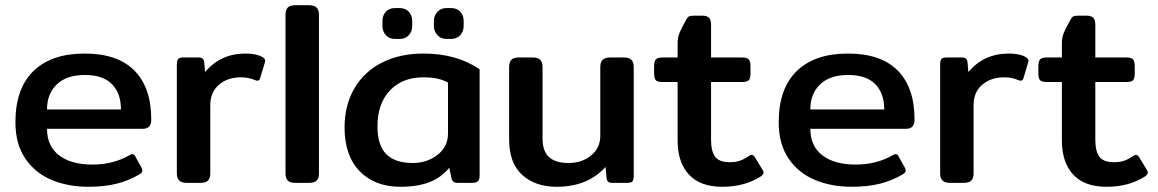

<svg xmlns="http://www.w3.org/2000/svg" viewBox="-20 -700 4433 735"><path d="M39 -232Q39 -361 108 -428Q177 -495 304 -495Q430 -495 494.5 -430Q559 -365 559 -242Q559 -207 527 -207H160Q160 -141 206 -105.5Q252 -70 334 -70Q413 -70 476 -106Q483 -110 487 -110Q494 -110 498 -101L522 -58Q525 -52 525 -47Q525 -40 516 -34Q475 -9 427.5 3Q380 15 318 15Q240 15 177 -11.5Q114 -38 76.5 -93.5Q39 -149 39 -232ZM443 -281Q443 -343 408.5 -378Q374 -413 305 -413Q235 -413 197.5 -377Q160 -341 160 -281Z M657 -36V-453Q657 -468 662 -474Q667 -480 683 -480H740Q751 -480 756 -475.5Q761 -471 762 -460L765 -424Q824 -495 920 -495Q964 -495 987 -480Q993 -476 994.5 -471.5Q996 -467 994 -461L976 -401Q973 -391 965 -391L957 -393Q933 -404 902 -404Q851 -404 818 -375.5Q785 -347 785 -298V-36Q785 -18 776.5 -9Q768 0 747 0H695Q675 0 666 -9Q657 -18 657 -36Z M1073 -36V-643Q1073 -662 1081.5 -671Q1090 -680 1110 -680H1163Q1183 -680 1192 -671Q1201 -662 1201 -643V-36Q1201 -18 1192.5 -9Q1184 0 1163 0H1110Q1090 0 1081.5 -9Q1073 -18 1073 -36Z M1444 -601V-620Q1444 -641 1457 -655Q1470 -669 1491 -669H1511Q1532 -669 1545 -655Q1558 -641 1558 -620V-601Q1558 -580 1545 -565.5Q1532 -551 1511 -551H1491Q1470 -551 1457 -565.5Q1444 -580 1444 -601ZM1641 -601V-620Q1641 -640 1654.5 -654.5Q1668 -669 1688 -669H1708Q1729 -669 1742 -655Q1755 -641 1755 -620V-601Q1755 -580 1742 -565.5Q1729 -551 1708 -551H1688Q1668 -551 1654.5 -565.5Q1641 -580 1641 -601ZM1299 -212Q1299 -296 1336 -360.5Q1373 -425 1441.5 -460Q1510 -495 1601 -495Q1728 -495 1816 -435V-27Q1816 -12 1809.5 -6Q1803 0 1787 0H1732Q1721 0 1715.5 -4.5Q1710 -9 1708 -19L1700 -58Q1669 -20 1623.5 -2.5Q1578 15 1513 15Q1415 15 1357 -44.5Q1299 -104 1299 -212ZM1695 -189V-384Q1674 -395 1652.5 -399.5Q1631 -404 1600 -404Q1521 -404 1473 -354Q1425 -304 1425 -216Q1425 -144 1458.5 -110Q1492 -76 1561 -76Q1614 -76 1654.5 -107Q1695 -138 1695 -189Z M1929 -166V-443Q1929 -462 1937.5 -471Q1946 -480 1966 -480H2019Q2039 -480 2048 -471Q2057 -462 2057 -443V-169Q2057 -121 2082 -98.5Q2107 -76 2156 -76Q2208 -76 2243 -105Q2278 -134 2278 -180V-443Q2278 -462 2287 -471Q2296 -480 2316 -480H2368Q2388 -480 2397 -471Q2406 -462 2406 -443V-27Q2406 -11 2401 -5.5Q2396 0 2380 0H2324Q2313 0 2308 -4.5Q2303 -9 2302 -19L2298 -61Q2230 15 2111 15Q2029 15 1979 -30.5Q1929 -76 1929 -166Z M2574 -162V-386H2517Q2497 -386 2490.5 -393Q2484 -400 2484 -419V-446Q2484 -465 2490.5 -472.5Q2497 -480 2517 -480H2574V-535Q2574 -556 2581.5 -574.5Q2589 -593 2605 -621Q2611 -633 2616.5 -636.5Q2622 -640 2636 -640H2669Q2687 -640 2694.5 -631.5Q2702 -623 2702 -606V-480H2820Q2840 -480 2846.5 -472.5Q2853 -465 2853 -446V-419Q2853 -400 2846.5 -393Q2840 -386 2820 -386H2702V-166Q2702 -120 2718 -99.5Q2734 -79 2773 -79Q2796 -79 2812 -84.5Q2828 -90 2847 -103Q2852 -107 2858 -107Q2864 -107 2870 -98L2899 -50Q2903 -45 2903 -39Q2903 -32 2893 -25Q2831 15 2745 15Q2660 15 2617 -32Q2574 -79 2574 -162Z M2961 -232Q2961 -361 3030 -428Q3099 -495 3226 -495Q3352 -495 3416.5 -430Q3481 -365 3481 -242Q3481 -207 3449 -207H3082Q3082 -141 3128 -105.5Q3174 -70 3256 -70Q3335 -70 3398 -106Q3405 -110 3409 -110Q3416 -110 3420 -101L3444 -58Q3447 -52 3447 -47Q3447 -40 3438 -34Q3397 -9 3349.5 3Q3302 15 3240 15Q3162 15 3099 -11.5Q3036 -38 2998.5 -93.5Q2961 -149 2961 -232ZM3365 -281Q3365 -343 3330.5 -378Q3296 -413 3227 -413Q3157 -413 3119.5 -377Q3082 -341 3082 -281Z M3579 -36V-453Q3579 -468 3584 -474Q3589 -480 3605 -480H3662Q3673 -480 3678 -475.5Q3683 -471 3684 -460L3687 -424Q3746 -495 3842 -495Q3886 -495 3909 -480Q3915 -476 3916.5 -471.5Q3918 -467 3916 -461L3898 -401Q3895 -391 3887 -391L3879 -393Q3855 -404 3824 -404Q3773 -404 3740 -375.5Q3707 -347 3707 -298V-36Q3707 -18 3698.5 -9Q3690 0 3669 0H3617Q3597 0 3588 -9Q3579 -18 3579 -36Z M4045 -162V-386H3988Q3968 -386 3961.5 -393Q3955 -400 3955 -419V-446Q3955 -465 3961.5 -472.5Q3968 -480 3988 -480H4045V-535Q4045 -556 4052.5 -574.5Q4060 -593 4076 -621Q4082 -633 4087.5 -636.5Q4093 -640 4107 -640H4140Q4158 -640 4165.5 -631.5Q4173 -623 4173 -606V-480H4291Q4311 -480 4317.5 -472.5Q4324 -465 4324 -446V-419Q4324 -400 4317.5 -393Q4311 -386 4291 -386H4173V-166Q4173 -120 4189 -99.5Q4205 -79 4244 -79Q4267 -79 4283 -84.5Q4299 -90 4318 -103Q4323 -107 4329 -107Q4335 -107 4341 -98L4370 -50Q4374 -45 4374 -39Q4374 -32 4364 -25Q4302 15 4216 15Q4131 15 4088 -32Q4045 -79 4045 -162Z"/></svg>

Font: Mitr
Style: Regular
Weight: 400
Designer: Thanarat Vachiruckul
Foundry: Cadson Demak
Version: Version 1.002